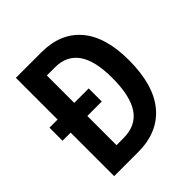

<svg xmlns="http://www.w3.org/2000/svg" viewBox="-193 -850 986 986"><g transform="rotate(-45 300.0 -357.0)"><path d="M260 -714Q399 -714 474.5 -625.5Q550 -537 550 -368Q550 -187 471.5 -93.5Q393 0 248 0H75V-316H16V-411H75V-714ZM256 -610H196V-411H301V-316H196V-104H246Q338 -104 381.5 -168.5Q425 -233 425 -363Q425 -489 382 -549.5Q339 -610 256 -610Z"/></g></svg>

Font: Noto Sans Hebrew Condensed SemiBold
Style: Regular
Weight: 600
Width: 3
Designer: Monotype Design Team
Foundry: Monotype Imaging Inc.
Version: Version 2.004; ttfautohint (v1.8.4.7-5d5b)